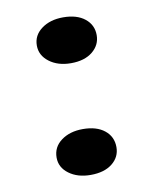

<svg xmlns="http://www.w3.org/2000/svg" viewBox="-64 -532 474 594"><g transform="rotate(-10 173.5 -234.5)"><path d="M174 -338Q133 -338 106 -358.5Q79 -379 79 -410Q79 -442 106 -462Q133 -482 174 -482Q217 -482 242 -462Q267 -442 267 -410Q267 -379 242 -358.5Q217 -338 174 -338ZM174 13Q133 13 106 -7Q79 -27 79 -58Q79 -91 106 -111Q133 -131 174 -131Q217 -131 242 -111Q267 -91 267 -58Q267 -27 242 -7Q217 13 174 13Z"/></g></svg>

Font: BioRhyme SemiExpanded Medium
Style: Regular
Weight: 500
Width: 6
Designer: Aoife Mooney
Foundry: Aoife Mooney Type
Version: Version 1.600;gftools[0.9.33]